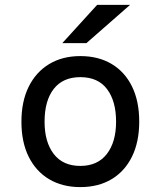

<svg xmlns="http://www.w3.org/2000/svg" viewBox="-20 -752 656 784"><path d="M308 12Q235 12 181 -20Q127 -52 97.2 -111.8Q67.5 -171.5 67.5 -255Q67.5 -338 97.2 -398Q127 -458 181 -490.5Q235 -523 308 -523Q381.5 -523 435.5 -491Q489.5 -459 519 -399Q548.5 -339 548.5 -255.5Q548.5 -172.5 519 -112.5Q489.5 -52.5 435.5 -20.2Q381.5 12 308 12ZM308 -74.5Q378.5 -74.5 416.2 -123.2Q454 -172 454 -255.5Q454 -339 417.2 -388Q380.5 -437 308 -437Q237 -437 199.5 -389Q162 -341 162 -255Q162 -172 199.5 -123.2Q237 -74.5 308 -74.5ZM234.5 -576 376.5 -732H511L333 -576Z"/></svg>

Font: Overpass Mono Light Medium
Style: Regular
Weight: 500
Monospace: yes
Version: Version 4.000